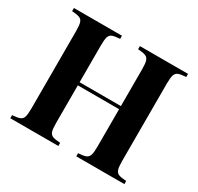

<svg xmlns="http://www.w3.org/2000/svg" viewBox="-151 -888 1101 1068"><g transform="rotate(30 400.0 -354.0)"><path d="M691.9 -602.1V-106Q691.9 -67.9 697.5 -51Q703.1 -34.2 718 -28.1Q732.9 -22 767.1 -20V0H458V-20Q491.2 -22 506.6 -28.1Q522 -34.2 527.6 -51Q533.2 -67.9 533.2 -106V-346.2H268.1V-106Q268.1 -67.9 273.4 -51Q278.8 -34.2 293.9 -28.1Q309.1 -22 342.8 -20V0H34.2V-20Q66.9 -22 82.5 -28.1Q98.1 -34.2 103.5 -51Q108.9 -67.9 108.9 -106V-602.1Q108.9 -640.1 103.5 -657Q98.1 -673.8 82.5 -679.9Q66.9 -686 34.2 -688V-708H342.8V-688Q309.1 -686 293.9 -679.9Q278.8 -673.8 273.4 -657Q268.1 -640.1 268.1 -602.1V-366.2H533.2V-602.1Q533.2 -640.1 527.6 -657Q522 -673.8 506.6 -679.9Q491.2 -686 458 -688V-708H767.1V-688Q732.9 -686 718 -679.9Q703.1 -673.8 697.5 -657Q691.9 -640.1 691.9 -602.1Z"/></g></svg>

Font: Neothic
Style: Regular
Weight: 400
Designer: Vasily Draigo aka Daymarius
Foundry: Vasily Draigo aka Daymarius
Version: Version 1.00 May 8, 2019, initial release